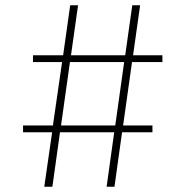

<svg xmlns="http://www.w3.org/2000/svg" viewBox="-20 -713 706 733"><path d="M600 -502V-476H484L450 -234H562V-208H446L417 0H387L416 -208H209L180 0H149L179 -208H68V-234H182L217 -476H106V-502H221L248 -693H278L251 -502H458L485 -693H515L488 -502ZM213 -234H420L454 -476H247Z"/></svg>

Font: Bitter Pro ExtraLight
Style: Regular
Weight: 275
Designer: Sol Matas, and Bitter project Authors
Foundry: Sol Matas
Version: Version 1.010